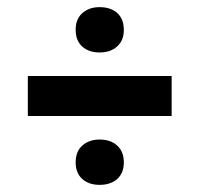

<svg xmlns="http://www.w3.org/2000/svg" viewBox="-20 -582 559 538"><path d="M58 -257V-369H461V-257ZM259 -435Q229 -435 210.5 -451.5Q192 -468 192 -499Q192 -529 211 -545.5Q230 -562 259 -562Q290 -562 308.5 -545.5Q327 -529 327 -498Q327 -469 308.5 -452Q290 -435 259 -435ZM259 -64Q229 -64 210.5 -80.5Q192 -97 192 -127Q192 -158 211 -174.5Q230 -191 259 -191Q290 -191 308.5 -174Q327 -157 327 -127Q327 -97 308.5 -80.5Q290 -64 259 -64Z"/></svg>

Font: Bricolage Grotesque 20pt SemiBold
Style: Regular
Weight: 600
Version: Version 1.001;gftools[0.9.33.dev8+g029e19f]